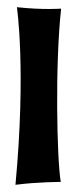

<svg xmlns="http://www.w3.org/2000/svg" viewBox="-20 -531 215 534"><path d="M150 -507C150 -507 100 -503 27 -511C27 -511 53 -338 23 -17C83 -25 149 -25 149 -25C138 -89 133 -353 150 -507Z"/></svg>

Font: Mouse Memoirs
Style: Regular
Weight: 400
Designer: Astigmatic (AOETI)
Foundry: Astigmatic (AOETI)
Version: Version 1.000